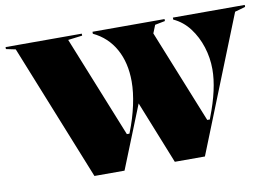

<svg xmlns="http://www.w3.org/2000/svg" viewBox="-75 -832 1369 955"><g transform="rotate(-10 609.0 -354.0)"><path d="M735 0 603 -330 736 -659 930 -177H943L947 -188Q973 -255 986 -313.5Q999 -372 999 -421Q999 -479 981.5 -534Q964 -589 931 -632.5Q898 -676 850 -698V-708H1213V-698L1160 -683L887 0ZM329 0 53 -688 5 -698V-708H390V-698L318 -689L524 -177H537L539 -182Q565 -248 579 -312.5Q593 -377 593 -431Q593 -526 554.5 -595Q516 -664 444 -698V-708H808V-698L757 -688L481 0Z"/></g></svg>

Font: Kalnia Thin
Style: Regular
Weight: 100
Version: Version 1.105